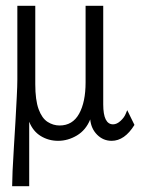

<svg xmlns="http://www.w3.org/2000/svg" viewBox="-20 -477 490 664"><path d="M22 167Q22 150 23.5 114Q25 78 28 33Q31 -12 33.5 -58Q36 -104 38 -142Q40 -180 40 -202V-457H102V-186Q102 -131 113.5 -99.5Q125 -68 144.5 -55.5Q164 -43 186 -43Q231 -43 253.5 -83.5Q276 -124 276 -192V-457H337V-116Q337 -47 371 -47Q384 -47 397 -59Q410 -71 415 -84L420 -96L445 -45Q411 10 366 10Q337 10 316 -11Q295 -32 292 -64Q277 -27 246 -8.5Q215 10 181 10Q148 10 121 -6.5Q94 -23 81 -56Q81 1 81 55.5Q81 110 81 167Z"/></svg>

Font: Inconsolata SemiCondensed
Style: Regular
Weight: 400
Width: 4
Monospace: yes
Designer: Raph Levien, Cyreal, Brenton Simpson
Foundry: Raph Levien, Cyreal, Google
Version: Version 3.000; ttfautohint (v1.8.2.53-6de2)